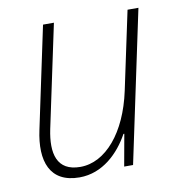

<svg xmlns="http://www.w3.org/2000/svg" viewBox="-66 -590 612 660"><g transform="rotate(-10 239.5 -259.5)"><path d="M160 10C241 10 300 -49 334 -111H337L317 0H348L460 -529H422L364 -256C334 -115 257 -25 169 -25C86 -25 72 -89 89 -171L165 -529H127L52 -175C29 -69 56 10 160 10Z"/></g></svg>

Font: Noto Sans SemiCondensed ExtraLight
Style: Italic
Weight: 200
Width: 4
Italic angle: -12°
Designer: Monotype Design Team
Foundry: Monotype Imaging Inc.
Version: Version 2.013